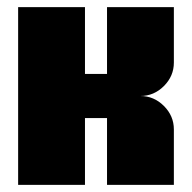

<svg xmlns="http://www.w3.org/2000/svg" viewBox="-20 -520 540 540"><path d="M469 0H281V-188H219V0H31V-500H219V-312H281V-500H469V-344Q469 -306 441 -278Q413 -250 375 -250Q413 -250 441 -222Q469 -194 469 -156Z"/></svg>

Font: CostaRica
Style: Normal
Weight: 900
Version: Version 1.3